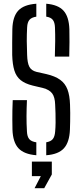

<svg xmlns="http://www.w3.org/2000/svg" viewBox="-20 -826 441 1029"><path d="M174.7 6Q109 0.8 79 -31.4Q49.1 -63.6 46.8 -131.3Q46.3 -159.8 46.1 -184.6Q45.9 -209.5 46.4 -234.7Q47 -260 48.2 -289.3H124.4Q122.4 -245 122.1 -204.2Q121.9 -163.3 124.4 -121.4Q125.5 -94 136.8 -80.5Q148.1 -67.1 174.7 -63.3ZM227.8 6V-63.4Q252.4 -67.6 263 -80.8Q273.6 -94.1 275.6 -121.4Q277.6 -143.1 277.9 -168.2Q278.2 -193.3 277.5 -218.4Q276.7 -243.6 275.6 -265.3Q274.4 -305.6 259.5 -325.5Q244.6 -345.3 210.7 -354.2L154.8 -367.5Q113.8 -377.7 90.4 -396.8Q67 -415.9 56.9 -448.5Q46.9 -481.1 45.4 -531.1Q44.9 -563.4 45.3 -598.7Q45.7 -634 46.2 -670.1Q48.1 -737.3 78 -769.3Q107.8 -801.3 174.7 -806V-736.7Q149.1 -732.9 137.9 -719.7Q126.6 -706.5 125.4 -679.2Q123.3 -640.8 123.5 -605.4Q123.7 -569.9 125.4 -531.1Q126.6 -488 137.5 -467.8Q148.3 -447.6 175.6 -440.8L228.2 -429Q274.9 -418.2 302.1 -398.6Q329.3 -379.1 341.6 -346.6Q353.8 -314.2 355.3 -265.3Q356.3 -244.3 356.3 -221.1Q356.3 -197.9 356 -174.9Q355.7 -151.9 354.8 -131.3Q352.1 -63.6 322.5 -31.2Q292.9 1.3 227.8 6ZM274 -522.7Q275.5 -568.4 275.8 -605.9Q276.1 -643.4 274.6 -679.2Q273.6 -706.1 263 -719.6Q252.4 -733.1 227.8 -736.8V-806Q291.4 -800.8 320.4 -768.8Q349.5 -736.9 351.8 -669.2Q352.8 -637.9 352.4 -600.6Q352.1 -563.4 351.1 -522.7ZM165.3 182.7 198.7 118.1H150.9V40H257.7V109L217 182.7Z"/></svg>

Font: Big Shoulders Stencil Text Thin
Style: Regular
Weight: 100
Designer: Patric King
Foundry: XO Type Co
Version: Version 2.001